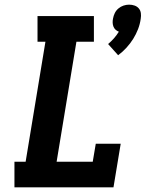

<svg xmlns="http://www.w3.org/2000/svg" viewBox="-20 -804 640 824"><path d="M487 -567 444 -615Q457 -626 469 -639.5Q481 -653 490 -668Q490 -668 490 -668Q490 -668 490 -668Q482 -671 476 -676.5Q470 -682 467 -689.5Q464 -697 463.5 -706Q463 -715 465 -724Q467 -736 472.5 -747.5Q478 -759 488 -767.5Q498 -776 510 -780Q522 -784 534 -784Q547 -784 558 -780Q569 -776 576 -767.5Q583 -759 584.5 -747.5Q586 -736 584 -724Q581 -701 572.5 -679Q564 -657 551.5 -637Q539 -617 522.5 -599Q506 -581 487 -567ZM42 0V-110H90L175 -625H141V-735H383V-625H308L223 -110H378L391 -187H498L467 0Z"/></svg>

Font: Iosevka Slab XBdExObl
Style: Regular
Weight: 800
Width: 7
Italic angle: -9°
Monospace: yes
Designer: Belleve Invis
Foundry: Belleve Invis
Version: Version 11.1.0; ttfautohint (v1.8.3)